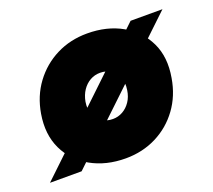

<svg xmlns="http://www.w3.org/2000/svg" viewBox="-130 -635 853 770"><g transform="rotate(-20 296.0 -250.0)"><path d="M-35 0 491 -500H627L100 0ZM285 12Q201 12 137 -24Q73 -60 42.5 -124Q12 -188 26 -272Q38 -344 78 -398Q118 -452 177.5 -482Q237 -512 309 -512Q394 -512 457.5 -476Q521 -440 551.5 -376.5Q582 -313 567 -228Q555 -156 515.5 -102Q476 -48 416.5 -18Q357 12 285 12ZM290 -154Q313 -154 332.5 -165Q352 -176 365.5 -196Q379 -216 383 -243Q388 -275 378.5 -298Q369 -321 349.5 -333.5Q330 -346 304 -346Q281 -346 261.5 -335Q242 -324 228.5 -304Q215 -284 210 -257Q205 -225 214.5 -202Q224 -179 244 -166.5Q264 -154 290 -154Z"/></g></svg>

Font: Figtree Black
Style: Italic
Weight: 900
Italic angle: -9.5°
Foundry: Erik Kennedy
Version: Version 2.001;gftools[0.9.30]